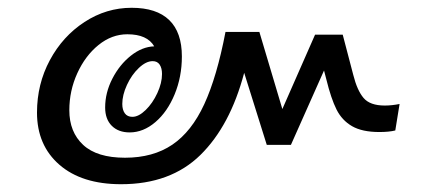

<svg xmlns="http://www.w3.org/2000/svg" viewBox="-20 -486 1111 493"><path d="M1006 -219 995 -151Q979 -147 954 -147Q910 -147 884 -162Q858 -177 844 -205Q830 -233 818 -282L812 -305L727 -114H665L607 -299Q571 -163 494.5 -88Q418 -13 291 -13Q190 -13 132.5 -63Q75 -113 75 -197Q75 -270 108 -331.5Q141 -393 197 -429.5Q253 -466 318 -466Q382 -466 414.5 -434.5Q447 -403 447 -341Q447 -289 428.5 -244Q410 -199 379 -172.5Q348 -146 313 -146Q284 -146 267 -163Q250 -180 250 -210Q250 -248 268.5 -284Q287 -320 316 -343Q345 -366 376 -367Q358 -398 307 -398Q267 -398 233 -370.5Q199 -343 178.5 -298Q158 -253 158 -203Q158 -147 193.5 -114Q229 -81 301 -81Q373 -81 422.5 -114.5Q472 -148 504.5 -218.5Q537 -289 559 -404H646L705 -206L789 -397H860L887 -294Q897 -254 913.5 -234.5Q930 -215 968 -215Q986 -215 1006 -219ZM396 -296Q396 -311 390 -320Q384 -329 372 -329Q355 -329 336.5 -311.5Q318 -294 306 -268Q294 -242 294 -219Q294 -204 300.5 -195Q307 -186 320 -186Q336 -186 354 -203.5Q372 -221 384 -247Q396 -273 396 -296Z"/></svg>

Font: KoHo Medium
Style: Italic
Weight: 500
Italic angle: -10°
Designer: Cadson Demak & Katatrad Team
Foundry: Cadson Demak Co.,Ltd.
Version: Version 1.000